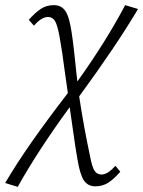

<svg xmlns="http://www.w3.org/2000/svg" viewBox="-71 -438 557 747"><path d="M378 207 397 230Q371 260 349 273.5Q327 287 300 287Q271 287 255.5 264Q240 241 230 180Q228 167 222 131Q202 -6 200 -21Q76 149 -2 289L-51 274Q-5 196 54 112Q113 28 193 -76L182 -153Q171 -240 160 -299Q152 -342 142.5 -357Q133 -372 115 -372Q91 -372 61 -338L41 -361Q68 -391 89.5 -404.5Q111 -418 138 -418Q168 -418 183.5 -395Q199 -372 208 -310Q213 -278 218.5 -227Q224 -176 226 -156L230 -121Q341 -276 416 -418L466 -403Q380 -258 237 -63Q255 56 279 168Q287 211 296.5 226Q306 241 324 241Q348 241 378 207Z"/></svg>

Font: Ysabeau Infant Semilight
Style: Italic
Weight: 300
Italic angle: -12°
Designer: Christian Thalmann (Catharsis Fonts)
Version: Version 0.003